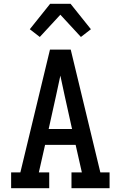

<svg xmlns="http://www.w3.org/2000/svg" viewBox="-20 -998 640 1018"><path d="M39 0V-84H88L245 -735H355L512 -84H561V0H359V-84H414L381 -230H219L186 -84H241V0ZM238 -314H362L323 -490Q317 -517 311.5 -543.5Q306 -570 300 -597Q294 -570 288.5 -543.5Q283 -517 277 -490ZM191 -802 138 -843 246 -978H354L462 -843L409 -802L300 -920Z"/></svg>

Font: Iosevka HT Medium Extended
Style: Regular
Weight: 500
Width: 7
Monospace: yes
Designer: Belleve Invis
Foundry: Belleve Invis
Version: Version 32.3.0; ttfautohint (v1.8.4)